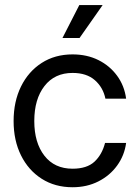

<svg xmlns="http://www.w3.org/2000/svg" viewBox="-20 -748 563 779"><path d="M274.4 11.7Q203.1 11.7 149.2 -22.7Q95.2 -57.1 65.2 -117.7Q35.2 -178.2 35.2 -256.8Q35.2 -335.9 65.2 -397Q95.2 -458 149.2 -492.7Q203.1 -527.3 274.4 -527.3Q333 -527.3 379.4 -504.2Q425.8 -481 455.3 -440.4Q484.9 -399.9 491.7 -347.7H407.7Q398.4 -393.1 365 -422.6Q331.5 -452.1 274.4 -452.1Q201.7 -452.1 160.4 -398.9Q119.1 -345.7 119.1 -256.8Q119.1 -168.9 160.2 -116.2Q201.2 -63.5 274.4 -63.5Q332.5 -63.5 363.3 -92Q394 -120.6 406.2 -168H491.7Q484.9 -117.2 455.3 -76.4Q425.8 -35.6 379.2 -12Q332.5 11.7 274.4 11.7ZM233.4 -593.8 301.8 -727.5H396.5L302.7 -593.8Z"/></svg>

Font: Inter Display
Style: Regular
Weight: 400
Designer: Rasmus Andersson
Foundry: rsms
Version: Version 4.000;git-37864ae